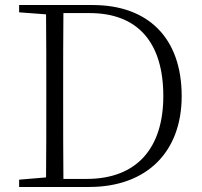

<svg xmlns="http://www.w3.org/2000/svg" viewBox="-20 -743 802 763"><path d="M56 -694 163 -686C164 -588 164 -489 164 -383V-357C164 -237 164 -136 163 -38L56 -29V0H334C563 0 702 -139 702 -361C702 -593 568 -723 348 -723H56ZM232 -32C231 -132 231 -234 231 -357V-383C231 -490 231 -592 232 -691H336C526 -691 629 -576 629 -361C629 -158 527 -32 324 -32Z"/></svg>

Font: Noto Serif CJK SC ExtraLight
Style: Regular
Weight: 200
Designer: Ryoko NISHIZUKA 西塚涼子 (kana & ideographs); Frank Grießhammer (Latin, Greek & Cyrillic); Wenlong ZHANG 张文龙 (bopomofo); San
Foundry: Adobe
Version: Version 2.001;hotconv 1.1.0;makeotfexe 2.6.0